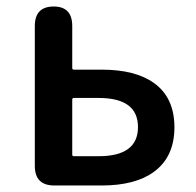

<svg xmlns="http://www.w3.org/2000/svg" viewBox="-20 -570 601 590"><path d="M147 0Q87 0 87 -60V-490Q87 -550 145 -550Q202 -550 202 -490V-361Q202 -356 207 -356H292Q396 -356 453 -315Q516 -270 516 -179Q516 -88 453 -42Q396 0 292 0ZM202 -95Q202 -90 207 -90H283Q404 -90 404 -179.5Q404 -269 283 -269H207Q202 -269 202 -264Z"/></svg>

Font: Resource Han Rounded CN Medium
Style: Regular
Weight: 500
Designer: Cyano Hao (round all glyphs); Ryoko NISHIZUKA 西塚涼子 (kana, bopomofo & ideographs); Paul D. Hunt (Latin, Greek & Cyrillic)
Foundry: Cyano Hao
Version: 0.990